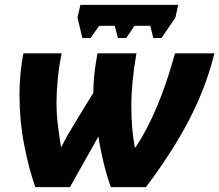

<svg xmlns="http://www.w3.org/2000/svg" viewBox="-20 -768 900 788"><path d="M318 -612 298 -696 310 -748H711L700 -696L643 -612H609L597 -662H532L498 -612H464L451 -662H387L352 -612ZM125 0Q99 -72 79.5 -172Q60 -272 60 -378Q60 -422 64 -465Q68 -508 76 -549H233Q222 -494 217 -444Q212 -394 212 -350Q212 -295 218 -249.5Q224 -204 230 -166H233Q245 -192 261.5 -220Q278 -248 295 -276L363 -387Q363 -423 367 -461.5Q371 -500 380 -549H540Q519 -430 519 -329Q519 -285 522.5 -244Q526 -203 533 -164H537Q584 -235 625 -332.5Q666 -430 698 -549H860Q836 -453 798.5 -365.5Q761 -278 707.5 -189Q654 -100 579 0H435Q418 -47 404.5 -103Q391 -159 384 -208L267 0Z"/></svg>

Font: Noto Sans ExtraBold
Style: Italic
Weight: 800
Italic angle: -12°
Designer: Monotype Design Team
Foundry: Monotype Imaging Inc.
Version: Version 2.013; ttfautohint (v1.8.4.7-5d5b)